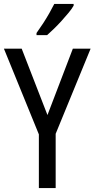

<svg xmlns="http://www.w3.org/2000/svg" viewBox="-20 -963 484 983"><path d="M223 -374 353 -714H444L265 -278V0H179V-275L0 -714H91ZM357 -934Q348 -918 331.5 -898Q315 -878 295.5 -856.5Q276 -835 256.5 -816Q237 -797 221 -783H167V-794Q185 -819 201.5 -844.5Q218 -870 232.5 -895.5Q247 -921 258 -943H357Z"/></svg>

Font: Noto Sans Condensed
Style: Regular
Weight: 400
Width: 3
Version: Version 2.013